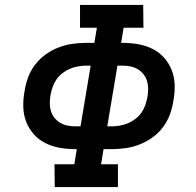

<svg xmlns="http://www.w3.org/2000/svg" viewBox="-20 -755 790 775"><path d="M201 0 200 -92H280L290 -153H283Q251 -153 220.5 -158.5Q190 -164 163 -177.5Q136 -191 116.5 -213Q97 -235 86 -263Q75 -291 74 -322.5Q73 -354 79 -386Q83 -414 93 -441.5Q103 -469 121 -493Q139 -517 164 -535Q189 -553 216.5 -563.5Q244 -574 272 -578Q300 -582 328 -582H361L371 -643H303V-735H558L559 -643H479L469 -582H476Q508 -582 538.5 -576.5Q569 -571 596 -557.5Q623 -544 642.5 -522Q662 -500 673 -472Q684 -444 685 -412.5Q686 -381 680 -349Q676 -321 666 -293.5Q656 -266 638 -242Q620 -218 595 -200Q570 -182 542.5 -171.5Q515 -161 487 -157Q459 -153 431 -153H398L388 -92H456V0ZM283 -245H305L346 -490H328Q312 -490 295 -487Q278 -484 262.5 -477.5Q247 -471 232.5 -460Q218 -449 208 -434.5Q198 -420 192.5 -404Q187 -388 184 -372Q181 -355 181 -338.5Q181 -322 185.5 -307Q190 -292 199.5 -280Q209 -268 222 -260Q235 -252 250.5 -248.5Q266 -245 283 -245ZM413 -245H431Q447 -245 464 -248Q481 -251 496.5 -257.5Q512 -264 526.5 -275Q541 -286 551 -300.5Q561 -315 566.5 -331Q572 -347 575 -363Q578 -380 578 -396.5Q578 -413 573.5 -428Q569 -443 559.5 -455Q550 -467 537 -475Q524 -483 508.5 -486.5Q493 -490 476 -490H454Z"/></svg>

Font: Iosevka Etoile Semibold
Style: Italic
Weight: 600
Italic angle: -9°
Designer: Belleve Invis
Foundry: Belleve Invis
Version: Version 22.1.2; ttfautohint (v1.8.4)